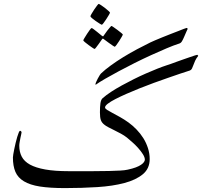

<svg xmlns="http://www.w3.org/2000/svg" viewBox="-20 -880 1039 987"><path d="M999 -592.8Q988.8 -580.1 983.2 -567.9Q977.5 -555.7 974.1 -545.4Q970.7 -535.2 966.8 -527.6Q962.9 -520 956.1 -517.6Q936 -511.2 906.7 -501.5Q877.4 -491.7 842.8 -479.5Q808.1 -467.3 770.8 -453.9Q733.4 -440.4 697.8 -426Q662.1 -411.6 629.9 -397.5Q597.7 -383.3 573 -370.6Q548.3 -357.9 534.2 -346.9Q520 -335.9 520 -327.6Q520 -321.8 530.8 -314.9Q541.5 -308.1 558.6 -299.1Q575.7 -290 597.2 -278.1Q618.7 -266.1 641.1 -250Q662.6 -234.4 682.1 -214.1Q701.7 -193.8 716.6 -170.2Q731.4 -146.5 740.5 -118.9Q749.5 -91.3 749.5 -62Q749.5 -13.7 714.4 15.6Q679.2 44.9 619.4 60.8Q559.6 76.7 480.5 81.8Q401.4 86.9 314 86.9Q236.8 86.9 185.5 78.9Q134.3 70.8 103.3 52.2Q72.3 33.7 59.3 3.7Q46.4 -26.4 46.4 -70.3Q46.4 -74.7 48.3 -86.9Q50.3 -99.1 53.5 -114.3Q56.6 -129.4 60.5 -146Q64.5 -162.6 68.6 -176.3Q72.8 -189.9 76.4 -198.7Q80.1 -207.5 83 -207.5Q86.4 -207.5 88.6 -204.8Q90.8 -202.1 90.8 -199.2Q90.8 -196.8 88.9 -189Q86.9 -181.2 85 -171.1Q83 -161.1 81.1 -150.1Q79.1 -139.2 79.1 -130.9Q79.1 -99.1 91.8 -74.7Q104.5 -50.3 134 -33.9Q163.6 -17.6 212.6 -8.8Q261.7 0 334 0H454.1Q504.9 0 540.3 -1Q575.7 -2 598.4 -3.2Q621.1 -4.4 636.2 -7.8Q661.1 -13.2 678 -19.5Q694.8 -25.9 705.1 -33Q715.3 -40 720 -46.9Q724.6 -53.7 724.6 -59.1Q724.6 -71.3 714.6 -87.2Q704.6 -103 690.4 -118.9Q676.3 -134.8 660.2 -148.9Q644 -163.1 632.3 -172.9Q618.7 -183.6 601.6 -192.9Q584.5 -202.1 568.1 -210.2Q551.8 -218.3 537.6 -225.6Q523.4 -232.9 516.1 -239.3Q503.4 -249 498.5 -262.5Q493.7 -275.9 493.7 -302.2Q493.7 -331.1 496.3 -349.1Q499 -367.2 506.8 -374.5Q524.9 -390.6 550.5 -407.5Q576.2 -424.3 606 -440.7Q635.7 -457 667.5 -472.9Q699.2 -488.8 730 -502.2Q760.7 -515.6 787.6 -526.4Q814.5 -537.1 835.4 -543.9Q843.8 -546.4 858.2 -551.5Q872.6 -556.6 889.6 -563Q906.7 -569.3 924.6 -575.4Q942.4 -581.5 957.3 -586.7Q972.2 -591.8 981.9 -595Q991.7 -598.1 993.7 -598.1Q995.6 -598.1 996.3 -596.4Q997.1 -594.7 999 -592.8ZM503.4 -752.9Q501.5 -752.9 491.9 -758.8Q482.4 -764.6 471.9 -772Q461.4 -779.3 453.1 -786.4Q444.8 -793.5 444.8 -796.4Q444.8 -798.8 450.7 -809.1Q456.5 -819.3 464.1 -830.6Q471.7 -841.8 478.5 -850.8Q485.4 -859.9 487.3 -859.9Q489.7 -859.9 499.5 -853.5Q509.3 -847.2 519.3 -839.4Q529.3 -831.5 537.4 -824.2Q545.4 -816.9 545.4 -814.9Q545.4 -813 539.6 -803Q533.7 -793 526.6 -782Q519.5 -771 512.7 -762Q505.9 -752.9 503.4 -752.9ZM611.3 -702.6Q611.3 -700.2 605.5 -690.2Q599.6 -680.2 592.5 -668.9Q585.4 -657.7 578.6 -648.7Q571.8 -639.6 569.3 -639.6Q567.9 -639.6 559.1 -645.8Q550.3 -651.9 540 -659.2Q528.3 -667.5 513.7 -678.7Q511.2 -681.2 509.3 -681.6Q507.3 -681.6 504.9 -678.7Q495.1 -664.6 487.3 -653.8L474.1 -636.2Q468.3 -628.4 466.3 -628.4Q464.4 -628.4 454.8 -634.8Q445.3 -641.1 435.1 -648.7Q424.8 -656.2 416.5 -663.3Q408.2 -670.4 408.2 -672.4Q408.2 -674.8 414.3 -684.8Q420.4 -694.8 427.7 -706.3Q435.1 -717.8 441.9 -726.8Q448.7 -735.8 450.7 -735.8Q454.1 -735.8 462.4 -729.2Q470.7 -722.7 479.5 -715.8Q490.2 -707.5 503.4 -696.3Q507.8 -692.9 509.3 -692.9Q511.2 -692.9 513.7 -697.8Q523.4 -711.4 531.2 -722.2Q538.6 -731 544.9 -738.8Q551.3 -746.6 553.2 -746.6Q554.7 -746.6 564 -740.2Q573.2 -733.9 583.7 -726.1Q594.2 -718.3 602.8 -711.2Q611.3 -704.1 611.3 -702.6ZM944.3 -730.5Q944.3 -730 939.9 -721.2Q935.5 -712.4 926.3 -689.9Q920.9 -677.2 915.3 -667.7Q909.7 -658.2 900.4 -655.8Q874 -647.5 836.9 -631.8Q799.8 -616.2 757.6 -596.9Q715.3 -577.6 672.4 -556.2Q629.4 -534.7 590.8 -513.9Q552.2 -493.2 521.7 -475.6Q491.2 -458 475.6 -446.8Q473.6 -444.8 471.7 -444.8Q470.2 -444.8 470.7 -446.8Q470.7 -450.2 474.1 -458.3Q477.5 -466.3 482.4 -475.6Q487.3 -484.9 492.2 -492.7Q497.1 -500.5 500.5 -503.4Q520 -522 549.8 -543.7Q579.6 -565.4 614.3 -586.7Q648.9 -607.9 685.1 -627.2Q721.2 -646.5 753.4 -662.1Q761.2 -666 777.6 -672.9Q793.9 -679.7 814 -688Q834 -696.3 855.7 -704.6Q877.4 -712.9 895.5 -720Q913.6 -727.1 925.3 -731.7Q937 -736.3 939 -736.3Q944.3 -736.3 944.3 -730.5Z"/></svg>

Font: Accordance
Style: Italic
Weight: 400
Italic angle: -11°
Version: Version 1.2 (build January 31, 2020) Miklal Software Solutio